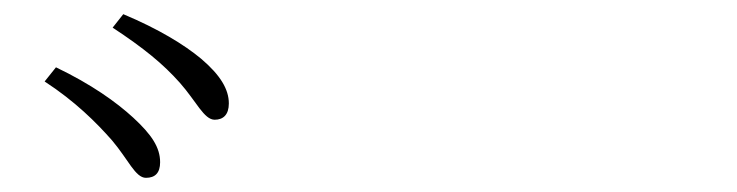

<svg xmlns="http://www.w3.org/2000/svg" viewBox="-20 -859 1040 271"><path d="M138 -661C161 -634 171 -608 186 -608C199 -608 206 -615 206 -630C206 -651 194 -669 168 -693C144 -715 109 -740 59 -764L43 -744C86 -716 116 -686 138 -661ZM234 -742C257 -716 268 -690 283 -690C295 -690 303 -697 303 -713C303 -733 291 -753 264 -776C240 -796 204 -818 154 -839L139 -820C183 -791 210 -769 234 -742Z"/></svg>

Font: Noto Serif CJK SC ExtraLight
Style: Regular
Weight: 200
Designer: Ryoko NISHIZUKA 西塚涼子 (kana & ideographs); Frank Grießhammer (Latin, Greek & Cyrillic); Wenlong ZHANG 张文龙 (bopomofo); San
Foundry: Adobe
Version: Version 2.001;hotconv 1.1.0;makeotfexe 2.6.0